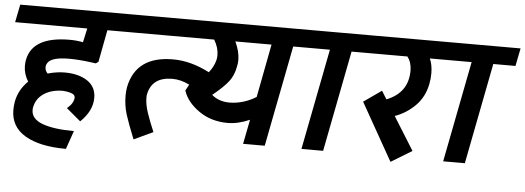

<svg xmlns="http://www.w3.org/2000/svg" viewBox="-77 -710 2564 938"><g transform="rotate(5 1205.5 -241.0)"><path d="M422.5 -495 392.5 -337.5 380 -328.8 352.5 -332.5Q295 -340 247.5 -340Q197.5 -340 170 -329.4Q142.5 -318.8 137.5 -293.8V-287.5Q137.5 -271.2 150 -258.8Q193.8 -271.2 232.5 -271.2Q302.5 -271.2 345 -242.5Q387.5 -213.8 387.5 -160Q387.5 -96.2 328.8 -40L258.8 -98.8Q261.2 -101.2 269.4 -108.8Q277.5 -116.2 283.1 -125.6Q288.8 -135 291.2 -146.2Q295 -163.8 279.4 -171.2Q263.8 -178.8 232.5 -181.2Q177.5 -181.2 140 -156.9Q102.5 -132.5 93.8 -88.8Q92.5 -83.8 92.5 -75Q92.5 -31.2 148.1 -10.6Q203.8 10 302.5 10L271.2 100Q142.5 100 70.6 57.5Q-1.2 15 -1.2 -67.5Q-1.2 -86.2 2.5 -108.8Q13.8 -167.5 58.8 -211.2Q36.2 -247.5 36.2 -286.2Q36.2 -305 38.8 -316.2Q61.2 -432.5 243.8 -432.5Q277.5 -432.5 308.8 -426.2L323.8 -495H-30L-12.5 -582.5H575L557.5 -495Z M1333.8 -495 1237.5 0H1131.2L1155 -120Q1097.5 -95 1047.5 -95Q965 -95 905 -137.5Q845 -180 827.5 -235L843.8 -265Q801.2 -286.2 760 -286.2Q660 -286.2 642.5 -200Q641.2 -195 641.2 -182.5Q641.2 -151.2 654.4 -111.2Q667.5 -71.2 690 -18.8L596.2 25Q566.2 -48.8 552.5 -92.5Q538.8 -136.2 538.8 -185Q538.8 -206.2 542.5 -227.5Q573.8 -381.2 755 -381.2Q842.5 -381.2 933.8 -333.8Q956.2 -361.2 965 -392.5Q968.8 -405 968.8 -420Q968.8 -457.5 946.2 -495H515L532.5 -582.5H1462.5L1445 -495ZM1050 -495Q1072.5 -447.5 1072.5 -406.2Q1072.5 -388.8 1068.8 -373.8Q1061.2 -330 1037.5 -299.4Q1013.8 -268.8 960 -225Q995 -195 1047.5 -195Q1080 -195 1113.8 -205Q1147.5 -215 1177.5 -233.8L1227.5 -495Z M1620 -495 1523.8 0H1417.5L1513.8 -495H1402.5L1420 -582.5H1746.2L1728.8 -495Z M2003.8 -495Q2017.5 -465 2017.5 -422.5Q2017.5 -396.2 2012.5 -371.2Q2000 -306.2 1956.9 -263.1Q1913.8 -220 1857.5 -200L1958.8 -37.5Q1942.5 -27.5 1907.5 -6.2Q1872.5 15 1856.2 25L1697.5 -256.2L1785 -317.5L1810 -277.5Q1915 -318.8 1915 -427.5Q1915 -467.5 1893.8 -495H1686.2L1703.8 -582.5H2157.5L2140 -495Z M2315 -495 2218.8 0H2112.5L2208.8 -495H2097.5L2115 -582.5H2441.2L2423.8 -495Z"/></g></svg>

Font: Cambay
Style: Bold Italic
Weight: 700
Italic angle: -11°
Designer: Pooja Saxena
Foundry: Pooja Saxena
Version: Version 1.006;PS 001.006;hotconv 1.0.70;makeotf.lib2.5.58329